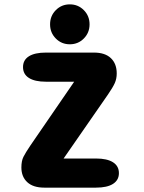

<svg xmlns="http://www.w3.org/2000/svg" viewBox="-20 -860 659 880"><path d="M271.5 -133.5H420Q471 -133.5 498 -116.2Q525 -99 525 -66.5Q525 -34.5 498 -17.2Q471 0 420 0H183Q132 0 105 -25Q78 -50 78 -92.5Q78 -122.5 87.5 -141.2Q97 -160 118.5 -192L320 -485.5H190.5Q139.5 -485.5 112.5 -502.8Q85.5 -520 85.5 -552.5Q85.5 -585 112.5 -602Q139.5 -619 190.5 -619H410.5Q461.5 -619 488.2 -593.5Q515 -568 515 -523.5Q515 -499 506 -479Q497 -459 475 -427ZM300 -657Q262 -657 235.8 -683.5Q209.5 -710 209.5 -748.5Q209.5 -787 235.8 -813.5Q262 -840 300 -840Q338 -840 364.2 -813.5Q390.5 -787 390.5 -748.5Q390.5 -710 364.2 -683.5Q338 -657 300 -657Z"/></svg>

Font: Sono ExtraLight Monospace ExtraBold
Style: Regular
Weight: 800
Version: Version 2.112